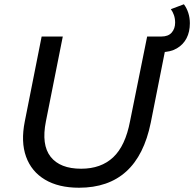

<svg xmlns="http://www.w3.org/2000/svg" viewBox="-20 -871 909 899"><path d="M350 8Q254 8 190.5 -30Q127 -68 102 -137.5Q77 -207 96 -302L175 -700H274L195 -303Q173 -193 217 -137Q261 -81 360 -81Q453 -81 510 -134.5Q567 -188 589 -304L669 -700H766L686 -297Q655 -144 571 -68Q487 8 350 8ZM718 -627V-700H736Q768 -700 784 -718.5Q800 -737 800 -765Q800 -784 794.5 -800Q789 -816 780 -828L841 -851Q854 -834 861.5 -811Q869 -788 869 -762Q869 -722 853.5 -692Q838 -662 808 -644.5Q778 -627 736 -627Z"/></svg>

Font: Montserrat Thin Medium
Style: Italic
Weight: 500
Italic angle: -11.3°
Version: Version 9.000